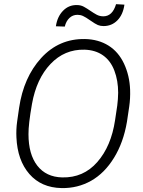

<svg xmlns="http://www.w3.org/2000/svg" viewBox="-20 -912 701 941"><path d="M589.8 -889.2Q583 -840.3 555.4 -812.3Q527.8 -784.2 487.3 -784.2Q472.2 -784.2 459.7 -789.3Q447.3 -794.4 423.3 -811.3Q399.4 -828.1 386.7 -833.7Q374 -839.4 359.4 -839.4Q336.9 -839.4 320.6 -824.2Q304.2 -809.1 297.4 -781.7L253.9 -783.2Q260.7 -830.1 288.8 -859.1Q316.9 -888.2 357.4 -887.2Q376 -887.2 391.1 -878.9Q406.2 -870.6 422.1 -859.6Q438 -848.6 453.1 -840.3Q468.3 -832 486.3 -832Q531.2 -832 548.8 -891.6ZM281.7 9.8Q182.1 7.8 123.8 -59.3Q65.4 -126.5 60.5 -238.8Q58.6 -277.8 64 -316.4L73.7 -383.8Q95.7 -532.7 181.2 -627Q268.6 -723.1 397 -720.7Q462.4 -719.2 511.5 -688.7Q560.5 -658.2 587.9 -599.9Q615.2 -541.5 617.7 -471.7Q619.1 -429.7 613.3 -389.6L602.1 -314.5Q585 -213.9 538.8 -138.7Q492.7 -63.5 426.8 -26.1Q360.8 11.2 281.7 9.8ZM554.7 -395Q558.6 -425.8 559.1 -457.5Q559.1 -517.1 540.5 -565.9Q522 -614.7 484.6 -640.9Q447.3 -667 394 -668.5Q296.4 -670.9 227.5 -598.4Q158.7 -525.9 136.7 -402.3Q119.1 -302.2 119.6 -254.4Q119.6 -155.8 162.8 -100.1Q206.1 -44.4 284.7 -42.5Q388.7 -40 456.8 -117.7Q524.9 -195.3 543.9 -322.8Z"/></svg>

Font: TypoPRO Roboto
Style: Italic
Weight: 300
Italic angle: -12°
Designer: Google
Version: Version 2.136; 2016